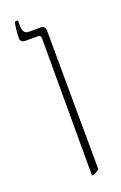

<svg xmlns="http://www.w3.org/2000/svg" viewBox="-131 -687 461 733"><g transform="rotate(-20 99.0 -320.5)"><path d="M109 6H115C126 2 134 -2 140 -8L137 -571C137 -584 132 -592 117 -592H69C54 -592 46 -603 46 -627V-647H33C30 -635 26 -606 26 -582C26 -570 33 -564 47 -564H97C107 -564 109 -560 109 -550Z"/></g></svg>

Font: Noto Serif Hebrew Condensed Thin
Style: Regular
Weight: 100
Width: 3
Designer: Monotype Design Team
Foundry: Monotype Imaging Inc.
Version: Version 2.004